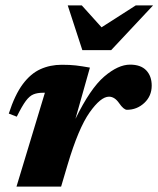

<svg xmlns="http://www.w3.org/2000/svg" viewBox="-20 -690 586 710"><path d="M146 -347H138.5Q118.5 -347 104 -341.2Q89.5 -335.5 75.5 -316.8Q61.5 -298 42 -258.5L12.5 -270Q35 -339.5 64.2 -378.8Q93.5 -418 129.5 -434.2Q165.5 -450.5 208.5 -450.5Q239 -450.5 260.5 -448Q282 -445.5 312.5 -440L259 -250.5Q314 -363 365.5 -407Q417 -451 461 -451Q500.5 -451 520.8 -429.8Q541 -408.5 541 -373.5Q541 -335 513.8 -309.5Q486.5 -284 449.5 -284Q437.5 -284 420.5 -308.5Q404 -332.5 383 -332.5Q352.5 -332.5 311.2 -274Q270 -215.5 230 -81L206 0H41ZM546 -670 391 -504.5H284.5L230.5 -670H282.5L355.5 -589L482 -670Z"/></svg>

Font: Newsreader 16pt ExtraBold
Style: Italic
Weight: 800
Italic angle: -17°
Designer: Hugues Gentile
Foundry: Production Type
Version: Version 1.003; ttfautohint (v1.8.3)